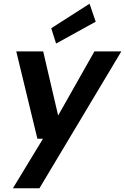

<svg xmlns="http://www.w3.org/2000/svg" viewBox="-20 -787 669 1027"><path d="M49 220 210 -45H180L67 -512H211L291 -169L485 -512H629L191 220ZM280 -554 254 -636 459 -767 492 -671Z"/></svg>

Font: DM Sans 12pt
Style: Bold Italic
Weight: 700
Italic angle: -10°
Version: Version 4.004;gftools[0.9.30]